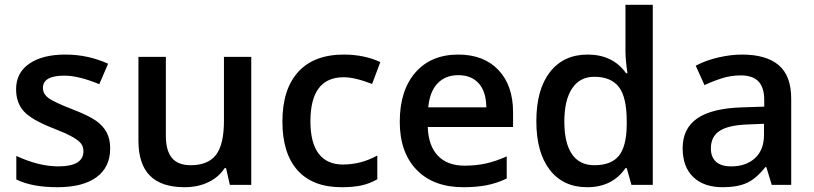

<svg xmlns="http://www.w3.org/2000/svg" viewBox="-20 -780 3436 810"><path d="M444.8 -153.8Q444.8 -74.7 387.2 -32.5Q329.6 9.8 222.2 9.8Q114.3 9.8 48.8 -22.9V-122.1Q144 -78.1 226.1 -78.1Q332 -78.1 332 -142.1Q332 -162.6 320.3 -176.3Q308.6 -189.9 281.7 -204.6Q254.9 -219.2 207 -237.8Q113.8 -273.9 80.8 -310.1Q47.9 -346.2 47.9 -403.8Q47.9 -473.1 103.8 -511.5Q159.7 -549.8 255.9 -549.8Q351.1 -549.8 436 -511.2L398.9 -424.8Q311.5 -460.9 252 -460.9Q161.1 -460.9 161.1 -409.2Q161.1 -383.8 184.8 -366.2Q208.5 -348.6 288.1 -317.9Q355 -292 385.3 -270.5Q415.5 -249 430.2 -220.9Q444.8 -192.9 444.8 -153.8Z M949.7 0 933.6 -70.8H927.7Q903.8 -33.2 859.6 -11.7Q815.4 9.8 758.8 9.8Q660.6 9.8 612.3 -39.1Q564 -87.9 564 -187V-540H679.7V-207Q679.7 -145 705.1 -114Q730.5 -83 784.7 -83Q856.9 -83 890.9 -126.2Q924.8 -169.4 924.8 -271V-540H1040V0Z M1421.4 9.8Q1298.8 9.8 1235.1 -61.8Q1171.4 -133.3 1171.4 -267.1Q1171.4 -403.3 1238 -476.6Q1304.7 -549.8 1430.7 -549.8Q1516.1 -549.8 1584.5 -518.1L1549.8 -425.8Q1477.1 -454.1 1429.7 -454.1Q1289.6 -454.1 1289.6 -268.1Q1289.6 -177.2 1324.5 -131.6Q1359.4 -85.9 1426.8 -85.9Q1503.4 -85.9 1571.8 -124V-23.9Q1541 -5.9 1506.1 2Q1471.2 9.8 1421.4 9.8Z M1934.6 9.8Q1808.6 9.8 1737.5 -63.7Q1666.5 -137.2 1666.5 -266.1Q1666.5 -398.4 1732.4 -474.1Q1798.3 -549.8 1913.6 -549.8Q2020.5 -549.8 2082.5 -484.9Q2144.5 -419.9 2144.5 -306.2V-244.1H1784.7Q1787.1 -165.5 1827.1 -123.3Q1867.2 -81.1 1939.9 -81.1Q1987.8 -81.1 2029.1 -90.1Q2070.3 -99.1 2117.7 -120.1V-26.9Q2075.7 -6.8 2032.7 1.5Q1989.7 9.8 1934.6 9.8ZM1913.6 -462.9Q1858.9 -462.9 1825.9 -428.2Q1793 -393.6 1786.6 -327.1H2031.7Q2030.8 -394 1999.5 -428.5Q1968.3 -462.9 1913.6 -462.9Z M2457 9.8Q2356 9.8 2299.3 -63.5Q2242.7 -136.7 2242.7 -269Q2242.7 -401.9 2300 -475.8Q2357.4 -549.8 2459 -549.8Q2565.4 -549.8 2621.1 -471.2H2627Q2618.7 -529.3 2618.7 -563V-759.8H2733.9V0H2644L2624 -70.8H2618.7Q2563.5 9.8 2457 9.8ZM2487.8 -83Q2558.6 -83 2590.8 -122.8Q2623 -162.6 2624 -252V-268.1Q2624 -370.1 2590.8 -413.1Q2557.6 -456.1 2486.8 -456.1Q2426.3 -456.1 2393.6 -407Q2360.8 -357.9 2360.8 -267.1Q2360.8 -177.2 2392.6 -130.1Q2424.3 -83 2487.8 -83Z M3235.8 0 3212.9 -75.2H3209Q3169.9 -25.9 3130.4 -8.1Q3090.8 9.8 3028.8 9.8Q2949.2 9.8 2904.5 -33.2Q2859.9 -76.2 2859.9 -154.8Q2859.9 -238.3 2921.9 -280.8Q2983.9 -323.2 3110.8 -327.1L3204.1 -330.1V-358.9Q3204.1 -410.6 3179.9 -436.3Q3155.8 -461.9 3105 -461.9Q3063.5 -461.9 3025.4 -449.7Q2987.3 -437.5 2952.1 -420.9L2915 -502.9Q2959 -525.9 3011.2 -537.8Q3063.5 -549.8 3109.9 -549.8Q3212.9 -549.8 3265.4 -504.9Q3317.9 -460 3317.9 -363.8V0ZM3064.9 -78.1Q3127.4 -78.1 3165.3 -113Q3203.1 -147.9 3203.1 -210.9V-257.8L3133.8 -254.9Q3052.7 -252 3015.9 -227.8Q2979 -203.6 2979 -153.8Q2979 -117.7 3000.5 -97.9Q3022 -78.1 3064.9 -78.1Z"/></svg>

Font: f0_21440          
Style: Regular
Weight: 600
Foundry: Ascender Corporation
Version: Version 1.10